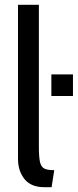

<svg xmlns="http://www.w3.org/2000/svg" viewBox="-20 -770 324 800"><path d="M55 -108V-750H142V-160Q142 -116 146.5 -95.5Q151 -75 164 -68Q177 -61 206 -61L195 10H165Q109 10 82 -24Q55 -58 55 -108ZM194 -460H284V-370H194Z"/></svg>

Font: Cabin Condensed
Style: Regular
Weight: 400
Width: 3
Designer: Pablo Impallari
Foundry: Pablo Impallari. http://www.impallari.com Igino Marini. http://www.ikern.com
Version: Version 2.200